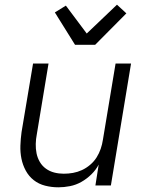

<svg xmlns="http://www.w3.org/2000/svg" viewBox="-20 -791 640 819"><path d="M229 8Q200 8 172.5 1Q145 -6 124 -22.5Q103 -39 90 -63Q77 -87 71.5 -114Q66 -141 67 -170Q68 -199 72 -228L121 -520H187L137 -218Q133 -198 132.5 -177Q132 -156 136 -136.5Q140 -117 150 -100Q160 -83 176 -71.5Q192 -60 211.5 -55Q231 -50 252 -50Q272 -50 291.5 -53.5Q311 -57 329.5 -65.5Q348 -74 364.5 -88Q381 -102 392 -119.5Q403 -137 409.5 -156Q416 -175 419 -195L473 -520H539L453 0H387L401 -89Q389 -66 369.5 -47Q350 -28 327 -15Q304 -2 278.5 3Q253 8 229 8ZM300 -600 214 -738 261 -767 350 -648 479 -771 519 -734 386 -600Z"/></svg>

Font: Iosevka Aile Light Oblique
Style: Regular
Weight: 300
Italic angle: -9°
Designer: Belleve Invis
Foundry: Belleve Invis
Version: Version 31.1.0; ttfautohint (v1.8.4)